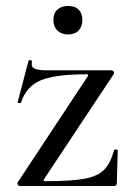

<svg xmlns="http://www.w3.org/2000/svg" viewBox="-20 -621 445 641"><path d="M360.8 0H45.9Q42 0 39.6 -3.9Q37.1 -7.8 39.1 -12.2L272.9 -366.2Q277.3 -373 269 -373Q165 -373 116.5 -353Q67.9 -333 49.8 -277.8Q49.8 -276.9 43.9 -276.9Q38.1 -276.9 39.1 -280.8L75.2 -418Q76.2 -420.9 82 -419.9Q87.9 -418.9 86.9 -417Q85.9 -413.1 85.9 -404.3Q85.9 -386.7 134.8 -386.2H352.1Q356.9 -386.2 359.4 -382.1Q361.8 -377.9 359.9 -374L127 -22.9Q123 -16.1 131.8 -16.1Q217.8 -16.1 261.5 -24.2Q305.2 -32.2 326.7 -53.2Q348.1 -74.2 360.8 -119.1Q361.8 -122.1 367.4 -122.1Q373 -122.1 373 -119.1L370.1 -11.2Q370.1 0 360.8 0ZM171.6 -519Q158.2 -532.2 158.2 -554.7Q158.2 -577.1 171.6 -589.1Q185.1 -601.1 207.5 -601.1Q230 -601.1 242.4 -589.1Q254.9 -577.1 254.9 -554.7Q254.9 -532.2 242.4 -519Q230 -505.9 207.5 -505.9Q185.1 -505.9 171.6 -519Z"/></svg>

Font: Cormorant-Medium
Style: Regular
Weight: 500
Designer: Christian Thalmann (Catharsis Fonts)
Version: Version 3.000